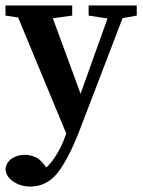

<svg xmlns="http://www.w3.org/2000/svg" viewBox="-20 -460 522 702"><path d="M91 222Q55 222 28 203.5Q1 185 0 156Q5 131 25 118.5Q45 106 70 106Q88 106 107 113.5Q126 121 144 145L172 182L137 198L110 182Q149 160 176.5 121Q204 82 220 34L261 -79L390 -440H446L270 19Q230 122 190.5 172Q151 222 91 222ZM233 54 28 -440H156L282 -97L288 -78ZM0 -403V-440H244V-403L150 -390H86ZM304 -403V-440H480V-403L408 -390H390Z"/></svg>

Font: Lisu Bosa ExtraBold
Style: Regular
Weight: 800
Designer: David Morse, Annie Olsen, Victor Gaultney, Frank Grießhammer (Latin)
Foundry: SIL International
Version: Version 2.000